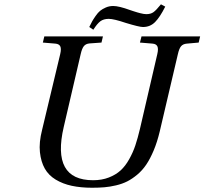

<svg xmlns="http://www.w3.org/2000/svg" viewBox="-20 -862 955 897"><path d="M176.8 -255.9 261.2 -608.9Q267.1 -633.8 261.7 -645.3Q256.3 -656.7 238.8 -658.2L180.2 -663.1L187 -691.9H460.9L454.1 -663.1L398.9 -659.2Q380.9 -657.7 371.8 -646.5Q362.8 -635.3 356.9 -608.9L277.8 -269Q219.7 -20 415 -20Q455.6 -20 488.3 -32.7Q521 -45.4 543.5 -65.9Q565.9 -86.4 583.7 -118.4Q601.6 -150.4 612.5 -183.3Q623.5 -216.3 633.8 -259.8L714.8 -608.9Q720.7 -633.8 715.3 -645.3Q710 -656.7 692.9 -658.2L633.8 -663.1L641.1 -691.9H915L908.2 -663.1L853 -658.2Q835 -656.7 825.9 -646Q816.9 -635.3 811 -608.9L726.1 -247.1Q714.4 -198.2 698 -159.2Q681.6 -120.1 663.3 -93Q645 -65.9 621.3 -46.1Q597.7 -26.4 574.5 -14.6Q551.3 -2.9 522.5 3.9Q493.7 10.7 468 12.9Q442.4 15.1 410.2 15.1Q357.4 15.1 315.4 6.1Q273.4 -2.9 240.2 -22.9Q207 -43 189.2 -74.5Q171.4 -106 166.5 -151.1Q161.6 -196.3 176.8 -255.9ZM397 -735.8Q405.8 -753.4 410.4 -762Q415 -770.5 426.3 -786.9Q437.5 -803.2 447.8 -811.5Q458 -819.8 474.1 -826.9Q490.2 -834 508.8 -834Q535.6 -834 587.9 -814.9Q591.8 -813.5 603.8 -809.6Q615.7 -805.7 621.1 -804.2Q626.5 -802.7 635.5 -800.3Q644.5 -797.9 651.4 -796.9Q658.2 -795.9 664.1 -795.9Q684.1 -795.9 697 -805.2Q710 -814.5 731.9 -841.8L752 -831.1Q727.5 -782.2 704.6 -759Q681.6 -735.8 647.9 -735.8Q630.4 -735.8 567.9 -754.9Q511.7 -773.9 487.8 -773.9Q463.9 -773.9 448.7 -762.5Q433.6 -751 416 -723.1Z"/></svg>

Font: Linguistics Pro
Style: Italic
Weight: 400
Italic angle: -12°
Designer: Stefan Peev, Context Ltd
Foundry: Stefan Peev, Context Ltd
Version: Version 001.000